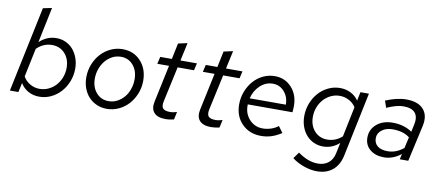

<svg xmlns="http://www.w3.org/2000/svg" viewBox="-79 -1048 3634 1582"><g transform="rotate(10 1738.0 -257.0)"><path d="M520 -271Q520 -214 500 -163Q480 -112 445.5 -74Q411 -36 365 -14Q319 8 267 8Q216 8 175 -14.5Q134 -37 109 -78L92 0H21L171 -715L245 -730L183 -433Q212 -461 248 -476.5Q284 -492 325 -492Q367 -492 403 -475.5Q439 -459 464.5 -429.5Q490 -400 505 -359Q520 -318 520 -271ZM299 -430Q263 -430 230.5 -416Q198 -402 171 -375L121 -136Q140 -100 177.5 -78Q215 -56 258 -56Q298 -56 333 -72.5Q368 -89 393.5 -117Q419 -145 434 -183Q449 -221 449 -265Q449 -338 407 -384Q365 -430 299 -430Z M622 -218Q622 -275 642.5 -326.5Q663 -378 697.5 -415.5Q732 -453 778.5 -475Q825 -497 878 -497Q971 -497 1030 -433Q1089 -369 1089 -269Q1089 -212 1068.5 -161Q1048 -110 1013.5 -72Q979 -34 932 -12Q885 10 832 10Q786 10 747.5 -7Q709 -24 681 -54Q653 -84 637.5 -126Q622 -168 622 -218ZM836 -55Q874 -55 907 -72Q940 -89 964.5 -117.5Q989 -146 1003 -185.5Q1017 -225 1017 -269Q1017 -341 977.5 -387Q938 -433 875 -433Q837 -433 804 -416Q771 -399 746.5 -370Q722 -341 707.5 -302Q693 -263 693 -219Q693 -147 733 -101Q773 -55 836 -55Z M1211 -117 1277 -428H1179L1193 -488H1290L1318 -622L1395 -639L1362 -488H1500L1486 -428H1349L1285 -133Q1276 -91 1291 -73Q1306 -55 1352 -55Q1364 -55 1375.5 -57Q1387 -59 1408 -65L1394 0Q1377 4 1359 6.5Q1341 9 1323 9Q1257 9 1227.5 -24Q1198 -57 1211 -117Z M1592 -117 1658 -428H1560L1574 -488H1671L1699 -622L1776 -639L1743 -488H1881L1867 -428H1730L1666 -133Q1657 -91 1672 -73Q1687 -55 1733 -55Q1745 -55 1756.5 -57Q1768 -59 1789 -65L1775 0Q1758 4 1740 6.5Q1722 9 1704 9Q1638 9 1608.5 -24Q1579 -57 1592 -117Z M2293 -45Q2250 -17 2209 -4Q2168 9 2123 9Q2025 9 1963 -54Q1901 -117 1901 -216Q1901 -273 1921 -324.5Q1941 -376 1974.5 -414Q2008 -452 2054 -474Q2100 -496 2152 -496Q2237 -496 2292.5 -435Q2348 -374 2348 -281Q2348 -268 2347 -255Q2346 -242 2345 -228H1971V-218Q1971 -148 2015.5 -101Q2060 -54 2126 -54Q2161 -54 2195.5 -65.5Q2230 -77 2255 -97ZM2147 -432Q2087 -432 2040.5 -389Q1994 -346 1978 -280H2280Q2281 -343 2242.5 -387.5Q2204 -432 2147 -432Z M2641 6Q2599 6 2563 -10.5Q2527 -27 2501 -56.5Q2475 -86 2460.5 -126.5Q2446 -167 2446 -214Q2446 -271 2466 -322Q2486 -373 2520 -411Q2554 -449 2600.5 -471Q2647 -493 2698 -493Q2747 -493 2787.5 -472.5Q2828 -452 2853 -415L2868 -488H2939L2827 49Q2810 130 2758 173Q2706 216 2627 216Q2574 216 2517 196Q2460 176 2418 143L2456 90Q2499 121 2540.5 136.5Q2582 152 2623 152Q2677 152 2712 123.5Q2747 95 2758 43L2777 -48Q2749 -22 2714.5 -8Q2680 6 2641 6ZM2517 -220Q2517 -148 2558.5 -102Q2600 -56 2666 -56Q2700 -56 2731.5 -68.5Q2763 -81 2789 -105L2841 -357Q2821 -390 2784.5 -409.5Q2748 -429 2707 -429Q2667 -429 2632.5 -412.5Q2598 -396 2572.5 -368Q2547 -340 2532 -302Q2517 -264 2517 -220Z M3151 7Q3079 7 3034 -30.5Q2989 -68 2989 -130Q2989 -199 3041 -243Q3093 -287 3176 -287Q3223 -287 3264.5 -274.5Q3306 -262 3337 -240L3350 -299Q3365 -366 3336.5 -400.5Q3308 -435 3239 -435Q3209 -435 3175.5 -426Q3142 -417 3099 -398L3079 -455Q3127 -475 3169.5 -485Q3212 -495 3252 -495Q3350 -495 3395.5 -444Q3441 -393 3422 -305L3354 0H3283L3293 -46Q3259 -19 3223.5 -6Q3188 7 3151 7ZM3058 -138Q3058 -95 3088 -71.5Q3118 -48 3172 -48Q3208 -48 3240.5 -60.5Q3273 -73 3305 -98L3326 -191Q3298 -213 3263 -223Q3228 -233 3183 -233Q3129 -233 3093.5 -206Q3058 -179 3058 -138Z"/></g></svg>

Font: Red Hat Text
Style: Italic
Weight: 400
Italic angle: -12°
Designer: Pentagram / MCKL
Foundry: Pentagram / MCKL
Version: Version 1.005; Red Hat Text Italic